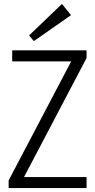

<svg xmlns="http://www.w3.org/2000/svg" viewBox="-20 -956 484 976"><path d="M24 -39 365 -688 386 -644H42V-700H420V-661L79 -12L57 -56H420V0H24ZM341 -879 152 -747 128 -776 295 -936Z"/></svg>

Font: Pathway Extreme SemiCondensed ExtraLight
Style: Regular
Weight: 250
Width: 4
Version: Version 1.001;gftools[0.9.26]